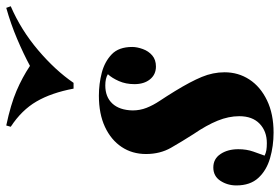

<svg xmlns="http://www.w3.org/2000/svg" viewBox="-176 -702 874 599"><g transform="rotate(-90 260.5 -403.0)"><path d="M74 -14Q82 -10 91 -8.5Q100 -7 113 -7Q150 -7 173.5 -29.5Q197 -52 197 -93Q197 -126 183 -160.5Q169 -195 141 -236Q118 -272 98.5 -306Q79 -340 79 -384Q79 -427 101 -460Q123 -493 163.5 -512Q204 -531 261 -531Q298 -531 332.5 -522Q367 -513 390 -491Q413 -469 413 -427Q413 -412 406.5 -394Q400 -376 386.5 -364.5Q373 -353 352 -353Q327 -353 312 -371.5Q297 -390 297 -420Q297 -447 306.5 -468.5Q316 -490 328 -503Q315 -511 293 -511Q257 -511 236.5 -489Q216 -467 215 -426Q215 -403 223 -382.5Q231 -362 245 -341Q259 -320 275 -294Q305 -245 319.5 -210Q334 -175 334 -139Q334 -96 311.5 -61.5Q289 -27 246.5 -6.5Q204 14 146 14Q104 14 66 3Q28 -8 4.5 -33.5Q-19 -59 -19 -102Q-19 -130 -4.5 -152Q10 -174 37 -174Q64 -174 79 -151.5Q94 -129 94 -96Q94 -70 86.5 -49Q79 -28 74 -14ZM354 -746Q391 -766 438 -786Q485 -806 535 -820L540 -806Q466 -774 403 -720.5Q340 -667 301 -610H283Q270 -679 243 -725.5Q216 -772 164 -806L168 -820Q234 -806 276 -788Q318 -770 354 -746Z"/></g></svg>

Font: Playfair Display
Style: Bold Italic
Weight: 700
Italic angle: -14°
Designer: Claus Eggers Sørensen
Foundry: Claus Eggers Sørensen
Version: Version 1.203